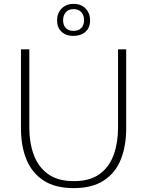

<svg xmlns="http://www.w3.org/2000/svg" viewBox="-20 -961 758 989"><path d="M359 8Q264 8 204 -31.5Q144 -71 116 -140Q88 -209 88 -299V-707H131V-303Q131 -226 154 -163.5Q177 -101 227.5 -64.5Q278 -28 360 -28Q444 -28 494 -65Q544 -102 566 -164.5Q588 -227 588 -303V-707H630V-299Q630 -209 602.5 -140Q575 -71 515 -31.5Q455 8 359 8ZM358 -776Q320 -776 297 -797.5Q274 -819 274 -856Q274 -893 297.5 -917Q321 -941 359 -941Q398 -941 421 -917Q444 -893 444 -856Q444 -818 420 -797Q396 -776 358 -776ZM358 -802Q384 -802 398.5 -816.5Q413 -831 413 -857Q413 -882 399 -898Q385 -914 359 -914Q333 -914 319 -898Q305 -882 305 -857Q305 -831 319 -816.5Q333 -802 358 -802Z"/></svg>

Font: Onest Thin
Style: Regular
Weight: 250
Designer: Dmitri Voloshin, Andrey Kudryavtsev
Foundry: Dmitri Voloshin, Andrey Kudryavtsev
Version: Version 1.000;gftools[0.9.33]